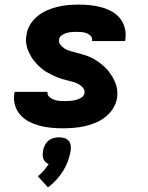

<svg xmlns="http://www.w3.org/2000/svg" viewBox="-20 -548 640 832"><path d="M252 8Q226 8 200.5 5.5Q175 3 151 -3.5Q127 -10 105.5 -21Q84 -32 68 -50Q52 -68 45 -92.5Q38 -117 42 -143L44 -150H187L186 -149Q184 -137 193.5 -128.5Q203 -120 214 -116Q225 -112 237.5 -111Q250 -110 263 -110Q274 -110 285.5 -111Q297 -112 309 -115Q321 -118 332.5 -125Q344 -132 346 -144Q348 -157 340 -167Q332 -177 321.5 -183Q311 -189 299 -192.5Q287 -196 274.5 -199Q262 -202 250 -205.5Q238 -209 227 -213.5Q216 -218 205 -223.5Q194 -229 183.5 -235Q173 -241 163.5 -248.5Q154 -256 145.5 -264.5Q137 -273 129 -282.5Q121 -292 115 -302.5Q109 -313 104 -324Q99 -335 96 -347.5Q93 -360 92.5 -372.5Q92 -385 95 -398Q98 -421 111 -442Q124 -463 143 -478.5Q162 -494 184.5 -503.5Q207 -513 229.5 -518.5Q252 -524 275 -526Q298 -528 321 -528Q346 -528 371 -525.5Q396 -523 419.5 -516.5Q443 -510 464 -498.5Q485 -487 500 -468.5Q515 -450 521 -426Q527 -402 523 -377L522 -370H379V-371Q381 -383 373.5 -391.5Q366 -400 355.5 -404Q345 -408 334 -409Q323 -410 311 -410Q301 -410 290 -409Q279 -408 268 -405Q257 -402 247.5 -395Q238 -388 236 -378Q234 -364 242 -354Q250 -344 260 -337.5Q270 -331 282 -327.5Q294 -324 306 -321Q318 -318 330 -314.5Q342 -311 354 -307Q366 -303 377 -297.5Q388 -292 398 -285.5Q408 -279 417.5 -271.5Q427 -264 436 -255.5Q445 -247 452 -237.5Q459 -228 465.5 -217.5Q472 -207 477 -196Q482 -185 485 -173Q488 -161 488.5 -148Q489 -135 487 -122Q483 -99 469.5 -77.5Q456 -56 436 -40.5Q416 -25 393 -15.5Q370 -6 346.5 -1Q323 4 299.5 6Q276 8 252 8ZM188 264 144 216Q158 205 169.5 191.5Q181 178 191 163Q183 160 177 154Q171 148 168 140.5Q165 133 165 124.5Q165 116 166 107Q168 95 173.5 83Q179 71 189 62.5Q199 54 211.5 50.5Q224 47 236 47Q248 47 259.5 50.5Q271 54 278 62.5Q285 71 286.5 83Q288 95 286 107Q282 129 274 151Q266 173 253 193.5Q240 214 223.5 232Q207 250 188 264Z"/></svg>

Font: Iosevka Heavy Extended Oblique
Style: Regular
Weight: 900
Width: 7
Italic angle: -9°
Monospace: yes
Designer: Belleve Invis
Foundry: Belleve Invis
Version: Version 32.5.0; ttfautohint (v1.8.4)